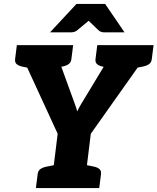

<svg xmlns="http://www.w3.org/2000/svg" viewBox="-20 -959 803 979"><path d="M240 0 274 -277 66 -729H215Q236 -729 248 -718.5Q260 -708 266 -692L343 -480Q352 -455 360 -433.5Q368 -412 374 -391Q381 -407 394 -429Q407 -451 425 -480L553 -692Q561 -706 578 -717.5Q595 -729 613 -729H763L443 -277L409 0ZM205 -666 213 -729H287L279 -666ZM535 -666 543 -729H617L609 -666ZM163 -729 134 -611 91 -620Q74 -624 64.5 -632.5Q55 -641 57 -658L66 -729ZM353 -729 344 -658Q342 -641 330.5 -632.5Q319 -624 300 -620L255 -611L256 -729ZM573 -729 544 -611 501 -620Q484 -624 474.5 -632.5Q465 -641 467 -658L476 -729ZM763 -729 754 -658Q752 -641 740.5 -632.5Q729 -624 710 -620L665 -611L666 -729ZM163 0 172 -71Q174 -88 185.5 -96.5Q197 -105 216 -109L261 -118L260 0ZM389 0 418 -118 461 -109Q478 -105 487.5 -96.5Q497 -88 495 -71L486 0ZM235 -794 370 -939H516L615 -794H512Q494 -794 483 -804L432 -853L373 -804Q369 -800 360 -797Q351 -794 342 -794Z"/></svg>

Font: Aleo Black
Style: Italic
Weight: 900
Italic angle: -7°
Designer: Alessio Laiso
Foundry: Alessio Laiso
Version: Version 2.001;gftools[0.9.29]